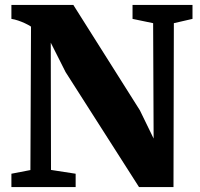

<svg xmlns="http://www.w3.org/2000/svg" viewBox="-20 -763 815 783"><path d="M26.5 0V-54.5L104 -69.5L106.5 -654.5Q95 -662 81.5 -668.2Q68 -674.5 54 -679.2Q40 -684 26.5 -686V-743H279L550.5 -313L606.5 -198L604.5 -668.5L520.5 -686V-743H765V-686L689 -668.5L687.5 0H547L247.5 -469L187 -589L188 -70L288.5 -54.5V0Z"/></svg>

Font: Merriweather 48pt Black
Style: Regular
Weight: 900
Version: Version 2.100